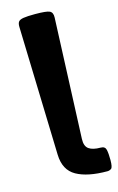

<svg xmlns="http://www.w3.org/2000/svg" viewBox="-127 -877 575 935"><g transform="rotate(-15 161.0 -409.5)"><path d="M293.9 5.4Q193.8 5.4 138.2 -25.9Q82.5 -57.1 80.1 -134.8L61 -784.7Q60.5 -801.8 66.7 -810.3Q72.8 -818.8 92 -822Q111.3 -825.2 149.9 -825.2Q208 -825.2 223.9 -817.6Q239.7 -810.1 238.8 -784.7L213.9 -178.7Q212.4 -142.6 231.9 -128.4Q251.5 -114.3 291.5 -114.3Q313.5 -114.3 317.6 -95.7Q321.8 -77.1 321.8 -43.9Q321.8 -6.8 312.7 -0.7Q303.7 5.4 293.9 5.4Z"/></g></svg>

Font: Denk One
Style: Regular
Weight: 400
Designer: Irina Smirnova, Eben Sorkin
Foundry: Sorkin Type Co.f
Version: Version 1.004; ttfautohint (v1.8.4.7-5d5b);gftools[0.9.23]